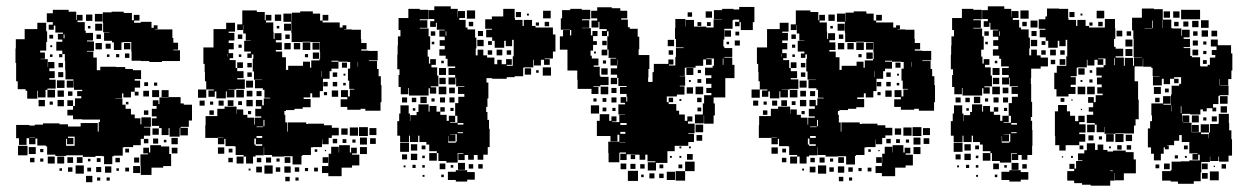

<svg xmlns="http://www.w3.org/2000/svg" viewBox="-20 -557 3941 607"><path d="M64 -99H40V-120H31V-162H73V-160H90V-163H116V-167H168V-164H195V-157H216H235V-168H289V-141H292V-171H296V-179H284H240V-180H211V-222H193V-240H211V-222H217V-246H237V-253H224V-269H240V-273H214V-301H213V-280H191V-302H212V-306H187V-335H186V-364H185V-386H177V-376H167V-386H177V-397H158V-425H177V-432H163V-450H179V-454H155V-476H150V-463H134V-479H147V-487H128V-515H147V-526H197V-520H221V-494H223V-510H241V-492H225V-487H248V-460H251V-453H274V-429H255V-426H277V-396H255V-394H275V-375H286V-335H297V-346H347V-345H376V-339H400V-335H426V-307H406V-302H423V-280H406V-267H418V-255H406V-267H394V-249H370V-262H366V-247H345V-246H367V-226H377V-213H394V-195H406V-183H424V-164H427V-186H457V-156H435V-154H455V-128H435V-118H425V-98H401V-92H372V-91H368V-65H340V-63H335V-38H309V-63H304V-64H282V-61H242V-66H217H189V-64H155V-68H129V-94H155H125V-97H98V-119H92V-101H72V-120H64ZM364 -399H340V-423H334V-428H309V-454H326V-455H306V-484H305V-518H333V-520H371V-516H397V-493H403V-510H421V-492H404V-485H425V-488H459V-469H466V-477H478V-465H470V-464H479H525V-437H528V-422H543V-400H528V-398H549V-364H519H492V-361H452V-364H425V-365H396V-394H395V-424H370V-423H364ZM304 -489H280V-513H304ZM272 -491H252V-511H272ZM98 -245H66V-270H61V-275H36V-300H31V-342V-358H29V-404H30V-433H58V-465H98V-485H126V-458H129V-424H126V-397H107V-391H122V-371H108V-370H131V-345H132V-361H152V-341H136V-332H153V-310H136V-305H156V-277H130V-273H124V-249H100V-270H98ZM303 -460H281V-482H303ZM266 -467H258V-475H266ZM404 -457H414H404ZM299 -434H285V-448H299ZM184 -436V-448H181V-436ZM148 -435H136V-447H148ZM392 -401H372V-421H392ZM302 -401H282V-421H302ZM330 -403H314V-419H330ZM145 -408H139V-414H145ZM389 -374H375V-388H389ZM357 -376H347V-386H357ZM326 -377H318V-385H326ZM146 -377H138V-385H146ZM179 -344H165V-358H179ZM180 -313H164V-329H180ZM184 -279H160V-303H184ZM448 -285H436V-297H448ZM477 -286H467V-296H477ZM154 -249H130V-273H154ZM513 -130H491V-152H483V-159H460V-183H475V-189H460V-213H475V-222H463V-240H481V-228H484V-249H513V-250H491V-272H513V-250H551V-230H561V-226H587V-176H577V-156H551V-153H574V-129H550V-152H548V-125H516V-152H513ZM483 -250H461V-272H483ZM182 -251H162V-271H182ZM451 -252H433V-270H451ZM209 -254H195V-268H209ZM122 -221H102V-241H122ZM182 -221H162V-241H182ZM147 -226H137V-236H147ZM386 -227H378V-235H386ZM211 -192H193V-210H211ZM449 -194H435V-208H449ZM482 -131H462V-151H482ZM212 -101H192V-118H189V-96H216V-125H195V-121H212ZM73 -121H90V-122H73ZM542 -101H522V-121H542ZM480 -103H464V-119H480ZM449 -104H435V-118H449ZM506 -107H498V-115H506ZM459 -4H425V-33H424V-69H448V-72H433V-90H451V-75H455V-98H489V-75V-94H515V-70H521V-32H496V-27H459ZM67 -66H37V-96H67ZM93 -70H71V-92H93ZM541 -72H523V-90H541ZM388 -75H376V-87H388ZM117 -76H107V-86H117ZM153 -40H131V-62H153ZM183 -40H161V-62H183ZM241 -42H223V-60H241ZM211 -42H193V-60H211ZM420 -43H404V-59H420ZM89 -44H75V-58H89ZM359 -44H345V-58H359ZM298 -45H286V-57H298ZM117 -46H107V-56H117ZM266 -47H258V-55H266ZM245 -8H219V-34H245ZM423 -10H401V-32H423ZM332 -11H312V-31H332ZM300 -13H284V-29H300ZM209 -14H195V-28H209ZM268 -15H256V-27H268ZM388 -15H376V-27H388ZM176 -17H168V-25H176ZM356 -17H348V-25H356ZM272 19H252V-1H272ZM327 14H317V4H327ZM297 14H287V4H297Z M689 -101H669V-121H686V-122H669V-121H629V-161H630V-190H667V-213H690V-220H728V-197H729V-211H749V-194H762V-185H783V-163H785V-185H806V-189H787V-213H806V-221H789V-241H809V-224H814V-246H834V-248H816V-273H811V-278H786V-304H809V-305H783V-331H779V-371H781V-385H776V-374H762V-388H773V-394H752V-428H773V-429H757V-451H749V-478H748V-462H730V-480H746V-524H792V-519H817V-493H820V-510H838V-492H821V-486H844V-457H845V-434H848V-452H870V-430H852V-423H871V-399H852V-394H872V-376H884V-336H891V-349H938V-362H960V-343H964V-366H990V-370H992V-393H991V-424H962V-425H936V-424H902V-453H901V-488H876V-514H902V-489H903V-517H929V-521H969V-514H992V-492H1000V-510H1018V-492H1000V-486H1024H1054V-470H1063V-477H1075V-465H1068V-464H1092V-463H1121V-434H1122V-421H1139V-401H1122V-397H1145V-396H1174V-366H1146V-364H1172V-339H1177V-316H1184V-288H1186V-234H1183V-207H1135V-213H1120V-210H1078V-219H1057V-243H1078V-250H1058V-272H1080V-252H1086V-274H1100V-276H1084V-302H1080V-340H1087V-361H1079V-362H1050V-340H1028V-332H1022V-308H1001V-269H991V-249H967V-262H961V-249H940V-244H962V-218H937V-213H911V-209H884V-206H879V-194H882V-170H888V-141H890V-170H948V-165H954V-166H1004V-161H1029V-153H1051V-129H1029V-121H1004H1019V-101H999V-116H998V-92H969V-91H963V-67H936V-64H933V-37H905V-63H878V-62H840V-67H815V-91H814V-66H788V-62H750V-67H725V-94H722V-95H693V-118H689ZM869 -491H849V-511H869ZM659 -251H639V-271H656V-274H632V-300H628V-329H627V-355H623V-407H655V-417V-465H695V-485H723V-457H703V-453H721V-429H703V-421H719V-401H703V-389H717V-373H706V-367H725V-342H730V-332H750V-310H730V-306H754V-276H726V-274H702V-273H721V-249H697V-268H694V-246H664V-268H659ZM900 -460H878V-482H900ZM863 -467H855V-475H863ZM896 -434H882V-448H896ZM746 -434H732V-448H746ZM961 -399H937V-423H961ZM990 -400H968V-422H990ZM929 -401H909V-421H929ZM899 -401H879V-421H899ZM744 -406H734V-416H744ZM989 -371H969V-391H989ZM701 -378V-387H700V-378ZM954 -376H944V-386H954ZM743 -377H735V-385H743ZM1028 -362H1050V-365H1028ZM1112 -346V-361H1111V-346ZM748 -342H730V-360H748ZM1077 -343H1061V-359H1077ZM776 -344H762V-358H776ZM996 -313V-332H995V-313ZM1046 -314H1032V-328H1046ZM776 -314H762V-328H776ZM1072 -318H1066V-324H1072ZM780 -280H758V-302H780ZM1046 -284H1032V-298H1046ZM1016 -284H1002V-298H1016ZM1073 -287H1065V-295H1073ZM632 -248H606V-274H632ZM751 -249H727V-273H751ZM1049 -251H1029V-271H1049ZM778 -252H760V-270H778ZM807 -253H791V-269H807ZM1014 -256H1004V-266H1014ZM779 -221H759V-241H779ZM718 -222H700V-240H718ZM627 -223H611V-239H627ZM687 -223H671V-239H687ZM745 -225H733V-237H745ZM654 -226H644V-236H654ZM656 -194H642V-208H656ZM774 -196H764V-206H774ZM816 -158V-178H813V-158ZM791 -155H812V-157H791ZM1143 -127H1115V-155H1143ZM1112 -128H1086V-154H1112ZM1170 -130H1148V-152H1170ZM1079 -131H1059V-151H1079ZM809 -101H789V-119H784V-100H788V-96H809V-127H791V-121H809ZM1140 -100H1118V-122H1140ZM1168 -102H1150V-120H1168ZM1046 -104H1032V-118H1046ZM1075 -105H1063V-117H1075ZM1104 -106H1094V-116H1104ZM1060 0H1018V-10H998V-32H1018V-42H1000V-60H1018V-42H1019V-71H1027V-93H1051V-75H1052V-98H1086V-75H1090V-90H1108V-72H1093V-68H1116V-34H1093V-27H1060ZM1140 -70H1118V-92H1140ZM689 -71H669V-91H689ZM715 -75H703V-87H715ZM983 -77H975V-85H983ZM1011 -79H1007V-83H1011ZM780 -40H758V-62H780ZM750 -40H728V-62H750ZM898 -42H880V-60H898ZM837 -43H821V-59H837ZM716 -44H702V-58H716ZM806 -44H792V-58H806ZM864 -46H854V-56H864ZM842 -8H816V-34H842ZM899 -11H879V-31H899ZM808 -12H790V-30H808ZM866 -14H852V-28H866ZM926 -14H912V-28H926ZM985 -15H973V-27H985ZM954 -16H944V-26H954ZM772 -18H766V-24H772ZM896 16H882V2H896ZM924 14H914V4H924Z M1273 -107H1245V-128H1236V-174H1242V-198H1246V-224H1272V-198H1276V-174H1277V-193H1297V-203H1303V-227H1335V-204H1338V-222H1360V-204H1372V-218H1386V-204H1372V-194H1392V-175H1399V-191H1419V-171H1403V-169H1426V-191H1419V-231H1445H1429V-251H1448V-260H1428V-282H1448V-284H1422V-311H1420V-290H1398V-312H1419V-320H1398V-342H1419V-347H1395V-371H1389V-381H1369V-401H1386V-412H1370V-430H1386V-441H1369V-461H1386V-463H1361V-485H1358V-472H1340V-490H1353V-497H1335V-525H1353V-537H1405V-529H1427V-504H1428V-522H1450V-500H1432V-494H1452V-470H1458V-464H1482V-438H1486V-404H1484V-382H1520V-375H1543V-354H1552V-368H1566V-354H1580V-370H1598V-352H1582V-349H1601V-379H1604V-406V-431H1582H1599V-411H1579V-428H1574V-406H1544V-428H1536V-439H1517V-463H1535V-466H1514V-496H1535V-505H1571V-529H1607V-500H1608V-494H1632V-475H1636V-494H1662V-475H1673V-470H1698H1728V-448H1736V-394H1728V-372H1702V-370H1718V-352H1700V-368H1690V-350H1668V-368H1666V-344H1637V-343H1634V-316H1607V-313H1582V-308H1536V-310H1518V-296H1524V-246H1521V-219H1517V-203H1521V-178H1526V-150H1528V-92H1522V-68H1508V-52H1490V-67H1478V-52H1460V-67H1449V-51H1429V-71H1445V-73H1427V-43H1391V-48H1366V-73H1361V-79H1337V-100H1328V-108H1306V-128H1302V-108H1276V-128H1273ZM1271 -259H1247V-282H1240V-320H1243V-338H1236V-384H1237V-413H1238V-442H1246V-462H1240V-500H1271V-529H1307V-526H1334V-496H1307V-493H1331V-469H1307V-467H1335V-442H1340V-400H1332V-378H1316H1336V-356H1340V-370H1358V-352H1344V-344H1362V-318H1344H1366V-284H1342V-281H1359V-261H1339V-278H1335V-255H1303H1273V-279H1271ZM1482 -498H1456V-524H1482ZM1721 -499H1697V-523H1721ZM1627 -503H1611V-519H1627ZM1652 -508H1646V-514H1652ZM1476 -474H1462V-488H1476ZM1716 -474H1702V-488H1716ZM1684 -476H1674V-486H1684ZM1507 -443H1491V-459H1507ZM1391 -444V-458H1389V-444ZM1356 -444H1342V-458H1356ZM1509 -411H1489V-431H1509ZM1535 -415H1523V-427H1535ZM1353 -417H1345V-425H1353ZM1508 -382H1490V-400H1508ZM1568 -382H1550V-400H1568ZM1596 -384H1582V-398H1596ZM1536 -384H1522V-398H1536ZM1383 -357H1375V-365H1383ZM1722 -318H1696V-344H1722ZM1390 -320H1368V-342H1390ZM1659 -321H1639V-341H1659ZM1683 -327H1675V-335H1683ZM1389 -291H1369V-311H1389ZM1391 -259H1367V-283H1391ZM1418 -262H1400V-280H1418ZM1329 -231H1309V-251H1329ZM1417 -233H1401V-249H1417ZM1387 -233H1371V-249H1387ZM1267 -233H1251V-249H1267ZM1296 -234H1282V-248H1296ZM1354 -236H1344V-246H1354ZM1414 -206H1404V-216H1414ZM1293 -207H1285V-215H1293ZM1427 -163H1445V-168H1427V-136H1444V-139H1427ZM1420 -110H1398V-127H1397V-106H1421V-109H1424V-133H1403V-132H1420ZM1273 -77H1245V-105H1273ZM1299 -81H1279V-101H1299ZM1325 -85H1313V-97H1325ZM1361 -49H1337V-73H1361ZM1299 -51H1279V-71H1299ZM1267 -53H1251V-69H1267ZM1323 -57H1315V-65H1323ZM1450 -20H1428V-42H1450ZM1388 -22H1370V-40H1388ZM1476 -24H1462V-38H1476ZM1506 -24H1492V-38H1506ZM1294 -26H1284V-36H1294ZM1323 -27H1315V-35H1323ZM1413 -27H1405V-35H1413ZM1262 -28H1256V-34H1262ZM1457 17H1421V12H1396V-14H1421V-19H1457ZM1481 11H1457V-13H1481ZM1383 3H1375V-5H1383ZM1322 2H1316V-4H1322Z M1938 -44H1904V-73H1903V-109H1938V-131H1932V-110H1910V-127H1867V-175H1876V-196H1906V-175H1913V-189H1929V-173H1915V-171H1938V-194H1956V-195H1935V-227H1956V-232H1942V-250H1960V-236H1963V-251H1961V-260H1940V-282H1961V-285H1935V-311H1931V-350H1910V-372H1928V-374H1904V-400H1900V-382H1882V-400H1900V-442H1904V-458H1899V-443H1883V-459H1898V-465H1875V-488H1872V-470H1850V-492H1868V-499H1849V-523H1868V-534H1914V-531H1941V-523H1963V-499H1944V-495H1965V-471H1971V-466H1996V-441H2001V-401H1999V-383H2033V-339H2030V-312H2029V-298H2043V-329H2047V-355H2093V-369H2109V-353H2095V-350H2115V-377H2117V-405H2141V-407H2117V-434H2114V-468H2115V-497H2147V-473H2148V-494H2174V-473H2213V-470H2232H2236V-496H2263V-497H2237V-525H2263V-529H2299V-527H2317V-535H2365V-487H2360V-462H2322V-487H2318V-474H2304V-488H2317V-495H2299V-493H2296V-466H2270V-432H2267V-410H2270V-405H2295V-377H2270V-375H2295V-352H2302V-310H2273V-279V-249H2236V-230H2240V-192H2236V-166H2206V-192H2205V-167H2177V-195H2202V-230H2206V-256H2229V-263H2213V-279H2229V-292H2212V-310H2229V-319H2209V-343H2233V-323V-349H2237V-372H2213V-370H2230V-352H2212V-369H2203V-349H2179V-369V-343H2145V-317H2129V-316H2146V-286H2129V-284H2144V-258H2120V-252H2090H2088V-234H2094V-248H2108V-234H2094V-228H2118V-207H2127V-195H2145V-175H2153V-189H2169V-173H2155V-166H2176V-136H2156V-134H2174V-108H2156V-96H2113V-79H2090V-72V-42H2054V-18H2028V-44H2052V-47H2027V-68H2020V-52H2002V-68H1988V-54H1974V-68H1988V-69H1961V-51H1941V-71H1959V-75H1939V-73H1938ZM1872 -260H1850V-276H1806V-305H1805V-334H1774V-364V-400H1750V-442H1760V-462H1782V-445H1786V-462H1782V-463H1753V-499H1757V-525H1783V-529H1819V-526H1846V-496H1820V-493H1843V-469H1820V-468H1848V-445H1853V-459H1869V-443H1855V-397H1847V-381H1851V-372H1872V-350H1857V-346H1876V-318H1878V-284H1856V-282H1872ZM2231 -501H2211V-521H2231ZM2168 -504H2154V-518H2168ZM2266 -470V-493V-470ZM2197 -475H2185V-487H2197ZM2227 -475H2215V-487H2227ZM2291 -441H2271V-461H2291ZM2317 -445H2305V-457H2317ZM2111 -411H2091V-431H2111ZM2319 -413H2303V-429H2319ZM1898 -414H1884V-428H1898ZM1867 -415H1855V-427H1867ZM2285 -417H2277V-425H2285ZM2108 -384H2094V-398H2108ZM1864 -388H1858V-394H1864ZM2267 -352V-372H2265V-352ZM1933 -351V-368H1932V-351ZM1896 -356H1886V-366H1896ZM2172 -320H2150V-342H2172ZM1901 -321H1881V-341H1901ZM1931 -321H1911V-341H1931ZM2196 -326H2186V-336H2196ZM1904 -288H1878V-314H1904ZM1931 -291H1911V-311H1931ZM2197 -295H2185V-307H2197ZM2164 -298H2158V-304H2164ZM1903 -259H1879V-283H1903ZM2203 -259H2179V-283H2203ZM2171 -261H2151V-281H2171ZM1929 -263H1913V-279H1929ZM1929 -233H1913V-249H1929ZM2198 -234H2184V-248H2198ZM1897 -235H1885V-247H1897ZM1866 -236H1856V-246H1866ZM2134 -238H2128V-244H2134ZM1874 -198H1848V-224H1874ZM1897 -205H1885V-217H1897ZM2197 -205H2185V-217H2197ZM1926 -206H1916V-216H1926ZM1941 -162H1961V-168H1941ZM2203 -139H2179V-163H2203ZM1941 -134H1957V-140H1941ZM2200 -112H2182V-130H2200ZM1939 -107H1957V-108H1939ZM2134 -88H2128V-94H2134ZM2164 -88H2158V-94H2164ZM2170 -52H2152V-70H2170ZM2134 -58H2128V-64H2134ZM2104 -58H2098V-64H2104ZM2176 -16H2146V-46H2176ZM1960 -22H1942V-40H1960ZM1989 -23H1973V-39H1989ZM2018 -24H2004V-38H2018ZM2137 -25H2125V-37H2137ZM2077 -25H2065V-37H2077ZM1997 15H1965V-17H1997ZM2146 14H2116V-16H2146ZM2114 12H2088V-14H2114ZM2049 7H2033V-9H2049ZM2078 6H2064V-8H2078ZM2015 3H2007V-5H2015Z M2439 -101H2419V-121H2436V-122H2419V-121H2379V-161H2380V-190H2417V-213H2440V-220H2478V-197H2479V-211H2499V-194H2512V-185H2533V-163H2535V-185H2556V-189H2537V-213H2556V-221H2539V-241H2559V-224H2564V-246H2584V-248H2566V-273H2561V-278H2536V-304H2559V-305H2533V-331H2529V-371H2531V-385H2526V-374H2512V-388H2523V-394H2502V-428H2523V-429H2507V-451H2499V-478H2498V-462H2480V-480H2496V-524H2542V-519H2567V-493H2570V-510H2588V-492H2571V-486H2594V-457H2595V-434H2598V-452H2620V-430H2602V-423H2621V-399H2602V-394H2622V-376H2634V-336H2641V-349H2688V-362H2710V-343H2714V-366H2740V-370H2742V-393H2741V-424H2712V-425H2686V-424H2652V-453H2651V-488H2626V-514H2652V-489H2653V-517H2679V-521H2719V-514H2742V-492H2750V-510H2768V-492H2750V-486H2774H2804V-470H2813V-477H2825V-465H2818V-464H2842V-463H2871V-434H2872V-421H2889V-401H2872V-397H2895V-396H2924V-366H2896V-364H2922V-339H2927V-316H2934V-288H2936V-234H2933V-207H2885V-213H2870V-210H2828V-219H2807V-243H2828V-250H2808V-272H2830V-252H2836V-274H2850V-276H2834V-302H2830V-340H2837V-361H2829V-362H2800V-340H2778V-332H2772V-308H2751V-269H2741V-249H2717V-262H2711V-249H2690V-244H2712V-218H2687V-213H2661V-209H2634V-206H2629V-194H2632V-170H2638V-141H2640V-170H2698V-165H2704V-166H2754V-161H2779V-153H2801V-129H2779V-121H2754H2769V-101H2749V-116H2748V-92H2719V-91H2713V-67H2686V-64H2683V-37H2655V-63H2628V-62H2590V-67H2565V-91H2564V-66H2538V-62H2500V-67H2475V-94H2472V-95H2443V-118H2439ZM2619 -491H2599V-511H2619ZM2409 -251H2389V-271H2406V-274H2382V-300H2378V-329H2377V-355H2373V-407H2405V-417V-465H2445V-485H2473V-457H2453V-453H2471V-429H2453V-421H2469V-401H2453V-389H2467V-373H2456V-367H2475V-342H2480V-332H2500V-310H2480V-306H2504V-276H2476V-274H2452V-273H2471V-249H2447V-268H2444V-246H2414V-268H2409ZM2650 -460H2628V-482H2650ZM2613 -467H2605V-475H2613ZM2646 -434H2632V-448H2646ZM2496 -434H2482V-448H2496ZM2711 -399H2687V-423H2711ZM2740 -400H2718V-422H2740ZM2679 -401H2659V-421H2679ZM2649 -401H2629V-421H2649ZM2494 -406H2484V-416H2494ZM2739 -371H2719V-391H2739ZM2451 -378V-387H2450V-378ZM2704 -376H2694V-386H2704ZM2493 -377H2485V-385H2493ZM2778 -362H2800V-365H2778ZM2862 -346V-361H2861V-346ZM2498 -342H2480V-360H2498ZM2827 -343H2811V-359H2827ZM2526 -344H2512V-358H2526ZM2746 -313V-332H2745V-313ZM2796 -314H2782V-328H2796ZM2526 -314H2512V-328H2526ZM2822 -318H2816V-324H2822ZM2530 -280H2508V-302H2530ZM2796 -284H2782V-298H2796ZM2766 -284H2752V-298H2766ZM2823 -287H2815V-295H2823ZM2382 -248H2356V-274H2382ZM2501 -249H2477V-273H2501ZM2799 -251H2779V-271H2799ZM2528 -252H2510V-270H2528ZM2557 -253H2541V-269H2557ZM2764 -256H2754V-266H2764ZM2529 -221H2509V-241H2529ZM2468 -222H2450V-240H2468ZM2377 -223H2361V-239H2377ZM2437 -223H2421V-239H2437ZM2495 -225H2483V-237H2495ZM2404 -226H2394V-236H2404ZM2406 -194H2392V-208H2406ZM2524 -196H2514V-206H2524ZM2566 -158V-178H2563V-158ZM2541 -155H2562V-157H2541ZM2893 -127H2865V-155H2893ZM2862 -128H2836V-154H2862ZM2920 -130H2898V-152H2920ZM2829 -131H2809V-151H2829ZM2559 -101H2539V-119H2534V-100H2538V-96H2559V-127H2541V-121H2559ZM2890 -100H2868V-122H2890ZM2918 -102H2900V-120H2918ZM2796 -104H2782V-118H2796ZM2825 -105H2813V-117H2825ZM2854 -106H2844V-116H2854ZM2810 0H2768V-10H2748V-32H2768V-42H2750V-60H2768V-42H2769V-71H2777V-93H2801V-75H2802V-98H2836V-75H2840V-90H2858V-72H2843V-68H2866V-34H2843V-27H2810ZM2890 -70H2868V-92H2890ZM2439 -71H2419V-91H2439ZM2465 -75H2453V-87H2465ZM2733 -77H2725V-85H2733ZM2761 -79H2757V-83H2761ZM2530 -40H2508V-62H2530ZM2500 -40H2478V-62H2500ZM2648 -42H2630V-60H2648ZM2587 -43H2571V-59H2587ZM2466 -44H2452V-58H2466ZM2556 -44H2542V-58H2556ZM2614 -46H2604V-56H2614ZM2592 -8H2566V-34H2592ZM2649 -11H2629V-31H2649ZM2558 -12H2540V-30H2558ZM2616 -14H2602V-28H2616ZM2676 -14H2662V-28H2676ZM2735 -15H2723V-27H2735ZM2704 -16H2694V-26H2704ZM2522 -18H2516V-24H2522ZM2646 16H2632V2H2646ZM2674 14H2664V4H2674Z M3023 -107H2995V-128H2986V-174H2992V-198H2996V-224H3022V-198H3026V-174H3027V-193H3047V-203H3053V-227H3085V-204H3088V-222H3110V-204H3122V-218H3136V-204H3122V-194H3142V-175H3149V-191H3169V-171H3153V-169H3176V-191H3169V-231H3195H3179V-251H3198V-260H3178V-282H3198V-284H3172V-311H3170V-290H3148V-312H3169V-320H3148V-342H3169V-347H3145V-371H3139V-381H3119V-401H3136V-412H3120V-430H3136V-441H3119V-461H3136V-463H3111V-485H3108V-472H3090V-490H3103V-497H3085V-525H3103V-537H3155V-529H3177V-504H3178V-522H3200V-500H3182V-494H3202V-470H3208V-464H3232V-438H3236V-404H3234V-382H3270V-375H3293V-347H3270V-340H3240V-310H3239V-292H3240V-250V-235H3243V-187H3239V-175H3243V-146H3244V-96H3243V-67H3228V-52H3210V-67H3199V-51H3179V-71H3195V-73H3177V-43H3141V-48H3116V-73H3111V-79H3087V-100H3078V-108H3056V-128H3052V-108H3026V-128H3023ZM3358 -252H3320V-275H3313V-327H3321V-349H3351V-379H3354V-406V-431H3332H3349V-411H3329V-428H3324V-406H3294V-428H3286V-439H3267V-463H3285V-466H3264V-496H3285V-505H3290V-530H3328V-529H3357V-500H3358V-494H3382V-475H3386V-494H3412V-475H3423V-470H3448H3473V-497H3505V-468H3506V-434H3502V-409H3507V-375H3533V-349H3536V-374H3562V-349H3565V-375H3590V-376H3564V-406H3590H3564V-435H3563V-461H3559V-501H3590V-530H3628V-528H3656V-495H3683V-468H3686V-467H3715V-444H3717V-463H3741V-439H3722V-434H3742V-408H3722V-405H3743V-380H3748V-376H3774V-348H3776V-347H3798V-352H3805V-375H3822V-383H3811V-399H3826V-410H3808V-432H3830V-414H3872V-388H3876V-334H3873V-307H3863V-287H3836V-286H3864V-256H3836V-254H3832V-228H3815V-217H3825V-205H3813V-215H3795V-205H3783V-211H3775V-195H3743V-211V-197H3717V-172H3718V-192H3740V-170H3720V-169H3747V-139H3776V-164H3802V-138H3805V-165H3832V-168H3833V-197H3865V-168H3866V-145H3873V-117H3875V-65H3864V-46H3834V-62H3832V-48H3806V-62H3805V-45H3778V-12H3776V16H3754V24H3704V17H3681V14H3654V-16H3681V-19H3684V-46H3713V-47H3740V-50H3773V-68H3768V-52H3750V-70H3766V-72H3740V-108H3716V-130H3694H3708V-112H3692V-98H3669V-97H3675V-85H3663V-91H3659V-71H3650V-50H3628V-71H3619V-91H3609V-151H3616V-174H3622V-192H3620V-230H3657V-253H3681V-229H3658V-226H3682V-258H3684V-286H3708V-292H3714V-313H3711H3692V-308H3706V-294H3692V-308H3679V-291H3659V-308H3653V-287H3625V-315H3646V-316H3624V-342H3620V-346H3594V-372H3593V-347H3567V-313V-300H3578V-242H3577H3580V-180H3570V-160H3565V-135H3533V-136H3506V-134H3472V-156H3471V-139H3447V-163H3464H3441V-168H3416V-194H3436V-232H3420V-250H3438V-234H3444V-256H3466V-261H3449V-281H3463V-290H3448V-312H3463V-318H3446V-344H3469V-351H3475V-372H3452V-370H3468V-352H3450V-368H3440V-350H3418V-368H3416V-344H3387V-343H3384V-316H3365V-313H3381V-289H3365V-282H3380V-260H3358ZM3021 -259H2997V-282H2990V-320H2993V-338H2986V-384H2987V-413H2988V-442H2996V-462H2990V-500H3021V-529H3057V-526H3084V-496H3057V-493H3081V-469H3057V-467H3085V-442H3090V-400H3082V-378H3066H3086V-356H3090V-370H3108V-352H3094V-344H3112V-318H3094H3116V-284H3092V-281H3109V-261H3089V-278H3085V-255H3053H3023V-279H3021ZM3774 -496H3744H3714V-526H3744H3774ZM3232 -498H3206V-524H3232ZM3471 -499H3447V-523H3471ZM3709 -501H3689V-521H3709ZM3679 -501H3659V-521H3679ZM3377 -503H3361V-519H3377ZM3402 -508H3396V-514H3402ZM3655 -468V-494H3654V-468ZM3801 -469H3777V-493H3801ZM3622 -468H3599V-467H3622V-468H3624V-492H3622ZM3260 -470H3238V-492H3260ZM3769 -471H3749V-491H3769ZM3737 -473H3721V-489H3737ZM3226 -474H3212V-488H3226ZM3466 -474H3452V-488H3466ZM3706 -474H3692V-488H3706ZM3434 -476H3424V-486H3434ZM3799 -441H3779V-461H3799ZM3528 -442H3510V-460H3528ZM3828 -442H3810V-460H3828ZM3257 -443H3241V-459H3257ZM3766 -444H3752V-458H3766ZM3141 -444V-458H3139V-444ZM3106 -444H3092V-458H3106ZM3556 -444H3542V-458H3556ZM3560 -410H3538V-432H3560ZM3259 -411H3239V-431H3259ZM3767 -413H3751V-429H3767ZM3285 -415H3273V-427H3285ZM3794 -416H3784V-426H3794ZM3103 -417H3095V-425H3103ZM3531 -379H3507V-403H3531ZM3560 -380H3538V-402H3560ZM3258 -382H3240V-400H3258ZM3768 -382H3750V-400H3768ZM3318 -382H3300V-400H3318ZM3346 -384H3332V-398H3346ZM3286 -384H3272V-398H3286ZM3794 -386H3784V-396H3794ZM3505 -351V-373H3503V-351ZM3348 -352H3330V-370H3348ZM3316 -354H3302V-368H3316ZM3795 -355H3783V-367H3795ZM3133 -357H3125V-365H3133ZM3140 -320H3118V-342H3140ZM3409 -321H3389V-341H3409ZM3433 -327H3425V-335H3433ZM3139 -291H3119V-311H3139ZM3835 -288V-307H3834V-288ZM3434 -296H3424V-306H3434ZM3402 -298H3396V-304H3402ZM3411 -259H3387V-283H3411ZM3441 -259H3417V-283H3441ZM3141 -259H3117V-283H3141ZM3650 -260H3628V-282H3650ZM3168 -262H3150V-280H3168ZM3675 -265H3663V-277H3675ZM3861 -229H3837V-253H3861ZM3079 -231H3059V-251H3079ZM3167 -233H3151V-249H3167ZM3137 -233H3121V-249H3137ZM3017 -233H3001V-249H3017ZM3046 -234H3032V-248H3046ZM3646 -234H3632V-248H3646ZM3345 -235H3333V-247H3345ZM3104 -236H3094V-246H3104ZM3371 -239H3367V-243H3371ZM3349 -81H3329V-98H3316V-127H3315V-175V-205H3325V-225H3353V-205H3363V-191H3379V-174H3389V-191H3409V-171H3392V-164H3412V-138H3392V-133H3411V-109H3392V-98H3362H3349ZM3685 -205V-224H3684V-205ZM3859 -201H3839V-221H3859ZM3715 -199V-221H3713V-199ZM3436 -204H3422V-218H3436ZM3164 -206H3154V-216H3164ZM3043 -207H3035V-215H3043ZM3401 -209H3397V-213H3401ZM3770 -170H3748V-192H3770ZM3827 -173H3811V-189H3827ZM3794 -176H3784V-186H3794ZM3177 -163H3195V-168H3177V-136H3194V-139H3177ZM3441 -139H3417V-163H3441ZM3770 -140H3748V-162H3770ZM3801 -133V-120H3802V-138H3777V-133ZM3532 -108H3506V-134H3532ZM3170 -110H3148V-127H3147V-106H3171V-109H3174V-133H3153V-132H3170ZM3501 -109H3477V-133H3501ZM3559 -111H3539V-131H3559ZM3437 -113H3421V-129H3437ZM3464 -116H3454V-126H3464ZM3023 -77H2995V-105H3023ZM3490 30H3428V27H3401V22H3376V14H3354V-16H3376V-23H3361V-39H3377V-24H3382V-48H3402V-50H3388V-72H3408V-82H3416V-104H3442V-83H3450V-100H3468V-83H3481V-78H3499V-81H3539V-76H3564V-53H3571V-9H3533V13H3505V-10H3504V14H3490ZM3049 -81H3029V-101H3049ZM3526 -84H3512V-98H3526ZM3556 -84H3542V-98H3556ZM3075 -85H3063V-97H3075ZM3405 -85H3393V-97H3405ZM3735 -85H3723V-97H3735ZM3492 -88H3486V-94H3492ZM3111 -49H3087V-73H3111ZM3049 -51H3029V-71H3049ZM3017 -53H3001V-69H3017ZM3704 -56H3694V-66H3704ZM3073 -57H3065V-65H3073ZM3732 -58H3726V-64H3732ZM3372 -58H3366V-64H3372ZM3341 -59H3337V-63H3341ZM3200 -20H3178V-42H3200ZM3798 -22H3780V-40H3798ZM3678 -22H3660V-40H3678ZM3138 -22H3120V-40H3138ZM3856 -24H3842V-38H3856ZM3226 -24H3212V-38H3226ZM3645 -25H3633V-37H3645ZM3044 -26H3034V-36H3044ZM3073 -27H3065V-35H3073ZM3163 -27H3155V-35H3163ZM3012 -28H3006V-34H3012ZM3821 -29H3817V-33H3821ZM3207 17H3171V12H3146V-14H3171V-19H3207ZM3490 -16H3498V-18H3490ZM3833 13H3805V-15H3833ZM3231 11H3207V-13H3231ZM3798 8H3780V-10H3798ZM3133 3H3125V-5H3133ZM3072 2H3066V-4H3072Z"/></svg>

Font: Rubik Storm
Style: Regular
Weight: 400
Designer: Hubert and Fischer, NaN
Foundry: Hubert and Fischer, NaN
Version: Version 2.201